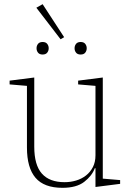

<svg xmlns="http://www.w3.org/2000/svg" viewBox="-20 -887 626 919"><path d="M279 12Q191 12 150 -36Q109 -84 109 -181V-476L26 -483V-501L144 -516V-185Q144 -97 180.5 -56Q217 -15 289 -15Q318 -15 344.5 -23Q371 -31 391.5 -47Q412 -63 424.5 -87Q437 -111 437 -144V-476L354 -483V-501L472 -516V-32L555 -25V-7L437 8V-82H434Q420 -45 383 -16.5Q346 12 279 12ZM184 -626Q169 -626 162 -635Q155 -644 155 -655V-657Q155 -668 162 -677Q169 -686 184 -686Q199 -686 206 -677Q213 -668 213 -657V-655Q213 -644 206 -635Q199 -626 184 -626ZM366 -626Q351 -626 344 -635Q337 -644 337 -655V-657Q337 -668 344 -677Q351 -686 366 -686Q381 -686 388 -677Q395 -668 395 -657V-655Q395 -644 388 -635Q381 -626 366 -626ZM154 -850 184 -867 287 -709 270 -699Z"/></svg>

Font: IBM Plex Serif ExtLt
Style: Regular
Weight: 200
Designer: Mike Abbink, Paul van der Laan, Pieter van Rosmalen
Foundry: Bold Monday
Version: Version 3.001